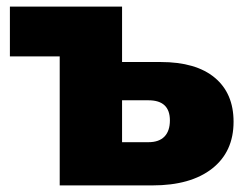

<svg xmlns="http://www.w3.org/2000/svg" viewBox="-20 -562 745 582"><path d="M688 -193Q688 -102 623 -51Q558 0 442 0H161V-391H10V-542H350V-374H467Q574 -374 631 -326.5Q688 -279 688 -193ZM495 -197Q495 -258 430 -258H350V-131H430Q462 -131 478.5 -148Q495 -165 495 -197Z"/></svg>

Font: Chess Sans ExtraBold
Style: Regular
Weight: 800
Designer: Wolf Bōese
Foundry: Wolf Bōese
Version: Version 7.223